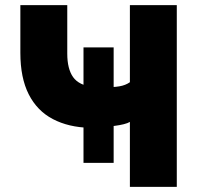

<svg xmlns="http://www.w3.org/2000/svg" viewBox="-20 -725 784 745"><path d="M484 0V-252Q476 -247 460 -243Q444 -239 424 -236.5Q404 -234 383 -233L421 -254V-93H304V-249L329 -229Q246 -231 185 -263Q124 -295 91.5 -359Q59 -423 59 -520V-705H241V-517Q241 -458 263.5 -426Q286 -394 342 -387L304 -377V-541H421V-377L380 -386Q419 -386 443 -390Q467 -394 484 -406V-705H666V0Z"/></svg>

Font: Nunito Sans 7pt SemiCondensed Black
Style: Regular
Weight: 900
Width: 4
Designer: Vernon Adams
Foundry: Vernon Adams
Version: Version 3.101;gftools[0.9.27]